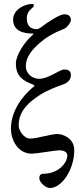

<svg xmlns="http://www.w3.org/2000/svg" viewBox="-20 -757 399 967"><path d="M145 -588C151 -588 149 -585 139 -576C100 -541 60 -477 60 -437C60 -370 99 -350 144 -332C160 -326 152 -322 144 -316C92 -272 35 -197 35 -109C35 -56 67 17 141 17C161 17 262 0 277 0C301 0 319 8 319 26C319 65 272 118 200 118C187 118 178 123 178 141C178 161 210 190 231 190C292 190 354 96 354 -1C354 -62 295 -82 270 -82C235 -82 167 -59 132 -59C99 -59 74 -102 74 -124C74 -200 127 -244 183 -280C223 -305 260 -318 301 -333C320 -340 337 -355 337 -378C337 -395 330 -407 303 -407C281 -407 224 -360 177 -360C141 -360 110 -388 110 -423C110 -470 140 -510 200 -557C222 -574 260 -596 301 -611C320 -618 337 -646 337 -656C337 -671 330 -685 303 -685C281 -685 220 -646 186 -619C182 -616 170 -610 166 -610C133 -610 115 -628 115 -665C115 -707 150 -717 150 -727C150 -737 149 -737 142 -737C99 -737 46 -705 46 -659C46 -600 99 -588 145 -588Z"/></svg>

Font: EB Garamond 12
Style: Regular
Weight: 400
Version: Version 0.016+